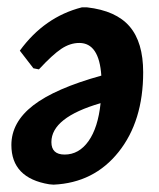

<svg xmlns="http://www.w3.org/2000/svg" viewBox="-20 -493 432 523"><path d="M370 -296Q370 -163 303 -79Q236 5 126 10L114 9Q11 -8 11 -98Q11 -160 70.5 -206Q130 -252 256 -287Q250 -376 196 -376Q171 -376 147 -360Q123 -344 86 -304L71 -307L34 -355Q101 -447 203 -473H217Q296 -464 333 -421Q370 -378 370 -296ZM120 -106Q120 -72 156 -72Q195 -72 221 -108.5Q247 -145 254 -212Q120 -173 120 -106Z"/></svg>

Font: Alegreya Sans
Style: Bold Italic
Weight: 700
Italic angle: -7°
Designer: Juan Pablo del Peral
Foundry: Huerta Tipografica
Version: Version 2.007